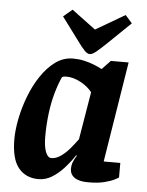

<svg xmlns="http://www.w3.org/2000/svg" viewBox="-53 -763 627 817"><g transform="rotate(5 261.0 -354.5)"><path d="M142 11Q87 11 56 -27.5Q25 -66 25 -150Q25 -189 34.5 -237Q44 -285 62.5 -333.5Q81 -382 108 -422.5Q135 -463 169 -488Q203 -513 245 -513Q269 -513 291.5 -508Q314 -503 334 -495Q354 -487 369 -479L405 -517H481L412 -88H483V-26Q481 -24 465.5 -16Q450 -8 422.5 -1Q395 6 353 6Q315 6 295.5 -7.5Q276 -21 276 -45Q276 -60 281 -73.5Q286 -87 296 -102L293 -104Q274 -75 250 -48.5Q226 -22 199 -5.5Q172 11 142 11ZM189 -83Q209 -83 229.5 -97.5Q250 -112 267.5 -133Q285 -154 299 -173L333 -377Q313 -402 282 -418Q251 -434 223 -434Q216 -434 211.5 -433Q207 -432 204 -430Q190 -400 178.5 -359.5Q167 -319 161 -271Q155 -223 155 -171Q155 -131 164 -107Q173 -83 189 -83ZM313 -538Q302 -538 289.5 -551.5Q277 -565 264 -583L186 -688L224 -720L326 -644L451 -717L480 -684L390 -597Q359 -567 341.5 -552.5Q324 -538 313 -538Z"/></g></svg>

Font: Faustina
Style: Bold Italic
Weight: 700
Italic angle: -8°
Designer: Alfonso Garcia
Foundry: http://www.omnibus-type.com
Version: Version 1.200